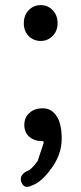

<svg xmlns="http://www.w3.org/2000/svg" viewBox="-20 -550 318 750"><path d="M92 -409Q73 -429 73 -459Q73 -490 92 -510Q111 -530 139 -530Q167 -530 186 -510Q205 -490 205 -459Q205 -429 185 -409Q166 -390 139 -390Q112 -390 92 -409ZM106 174Q75 190 64 163Q53 136 84 119Q101 115 127 79L150 10Q153 0 142 1Q114 1 94 -16Q75 -33 75 -62Q75 -91 95 -109Q115 -127 147 -127Q180 -127 200 -98Q221 -69 221 -8Q221 52 182 106Q143 161 106 174Z"/></svg>

Font: Swei Gothic CJK TC Regular
Style: Regular
Weight: 400
Version: Version 2.129